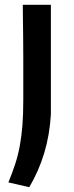

<svg xmlns="http://www.w3.org/2000/svg" viewBox="-20 -560 307 800"><path d="M15 200Q31 161 43 124.5Q55 88 62.5 47.5Q70 7 73.5 -39Q77 -85 77 -144Q77 -151 77 -177.5Q77 -204 77 -240.5Q77 -277 77 -320.5Q77 -364 76.5 -405.5Q76 -447 75.5 -482.5Q75 -518 75 -540H192V-83Q187 2 164.5 77Q142 152 102 220Z"/></svg>

Font: Encode Sans Wide
Style: Medium
Weight: 500
Designer: Pablo Impallari, Andres Torresi
Foundry: Pablo Impallari, Andres Torresi
Version: Version 1.000; ttfautohint (v1.00) -l 8 -r 50 -G 200 -x 14 -